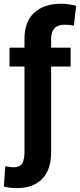

<svg xmlns="http://www.w3.org/2000/svg" viewBox="-39 -780 422 1014"><path d="M334 -528.3V-428.7H231V25.4Q231 116.7 183.3 165Q135.7 213.4 52.2 213.4Q33.2 213.4 16.6 211.7Q0 210 -18.6 205.1L-11.2 97.7Q-3.9 99.6 10.3 101.6Q24.4 103.5 33.2 103.5Q64.9 103.5 77.6 83.5Q90.3 63.5 90.3 25.4V-428.7H11.2V-528.3H90.3V-575.2Q90.3 -665.5 141.8 -712.9Q193.4 -760.3 285.2 -760.3Q305.2 -760.3 324.5 -757.3Q343.8 -754.4 363.3 -750L351.1 -644.5Q340.8 -647 329.3 -648.2Q317.9 -649.4 302.2 -649.4Q231 -649.4 231 -575.2V-528.3Z"/></svg>

Font: Vazirmatn RD
Style: Bold
Weight: 700
Designer: Saber Rastikerdar
Foundry: Saber Rastikerdar
Version: Version 32.102